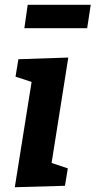

<svg xmlns="http://www.w3.org/2000/svg" viewBox="-20 -779 400 804"><path d="M42 5 123 -503 173 -416 45 -458 57 -531 266 -538 185 -27 137 -116 264 -74 252 -1ZM82 -661 96 -759H360L345 -661Z"/></svg>

Font: Bitter Thin
Style: Bold Italic
Weight: 700
Italic angle: -9°
Version: Version 3.021